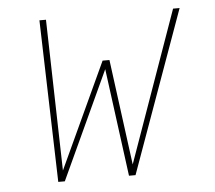

<svg xmlns="http://www.w3.org/2000/svg" viewBox="-43 -567 686 614"><g transform="rotate(-5 300.0 -260.0)"><path d="M120 0 105 -520H126L138 -35L295 -374H317L362 -35L534 -520H555L368 0H347L301 -346L141 0Z"/></g></svg>

Font: Iosevka Thin Extended Oblique
Style: Regular
Weight: 100
Width: 7
Italic angle: -9°
Monospace: yes
Designer: Belleve Invis
Foundry: Belleve Invis
Version: Version 32.5.0; ttfautohint (v1.8.4)